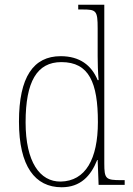

<svg xmlns="http://www.w3.org/2000/svg" viewBox="-20 -780 562 810"><path d="M240 10C319 10 363 -37 390 -105H392L396 0H506V-20H492C426 -20 420 -25 420 -91V-760H310V-740H327C386 -740 392 -736 392 -660V-543C392 -513 393 -477 396 -442H392C366 -505 316 -543 236 -543C121 -543 60 -455 60 -267C60 -78 128 10 240 10ZM236 -14C148 -13 88 -97 88 -264C88 -436 136 -518 239 -518C356 -518 393 -431 393 -265C393 -109 341 -16 236 -14Z"/></svg>

Font: Noto Serif Devanagari SemiCondensed Thin
Style: Regular
Weight: 100
Width: 4
Designer: Universal Thirst, Indian Type Foundry and the Monotype Design Team
Foundry: Monotype Imaging Inc.
Version: Version 2.004